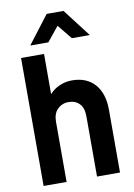

<svg xmlns="http://www.w3.org/2000/svg" viewBox="-97 -959 714 1020"><g transform="rotate(-10 260.0 -448.5)"><path d="M53.7 -690.4H177.7V-473.6Q200.2 -499 232.4 -512.7Q264.6 -526.4 297.9 -526.4Q377.9 -526.4 421.9 -476.6Q465.8 -426.8 465.8 -338.9V0H341.8V-324.2Q341.8 -370.1 320.3 -392.6Q298.8 -416 260.7 -416Q225.6 -416 201.2 -391.6Q177.7 -368.2 177.7 -324.2V0H53.7ZM228.5 -897.5H319.3L434.6 -747.1H337.9L274.4 -825.2L210.9 -747.1H113.3Z"/></g></svg>

Font: DINish
Style: Bold
Weight: 700
Designer: Bert Driehuis
Foundry: Playbeing
Version: Version 3.008; git-95204e4c-release